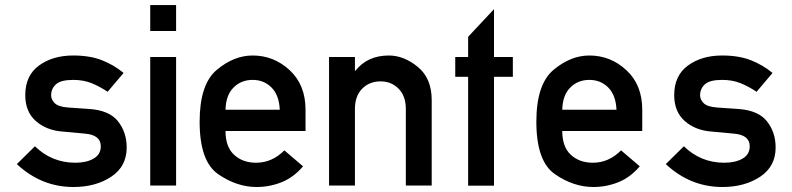

<svg xmlns="http://www.w3.org/2000/svg" viewBox="-20 -731 3124 757"><path d="M46.4 -84 117.7 -154.3Q184.1 -89.4 277.3 -89.4Q320.8 -89.4 349.1 -105.7Q377.4 -122.1 377.4 -154.3Q377.4 -198.7 315.4 -204.1L225.6 -212.4Q162.6 -217.3 121.1 -253.9Q79.6 -290.5 79.6 -356Q79.6 -433.1 133.8 -472.7Q188 -512.2 268.6 -512.2Q335 -512.2 382.3 -493.4Q429.7 -474.6 467.3 -443.4L404.3 -369.1Q374 -389.6 341.8 -402.8Q309.6 -416 268.6 -416Q219.7 -416 200.7 -398.7Q181.6 -381.3 181.6 -355Q181.6 -338.4 195.8 -324.2Q210 -310.1 248.5 -307.1L332.5 -301.3Q411.1 -295.9 445.3 -252.7Q479.5 -209.5 479.5 -149.4Q479.5 -74.7 418.5 -34.2Q357.4 6.3 269.5 6.3Q143.1 6.3 46.4 -84Z M572.3 0.5V-506.3H674.3V0.5ZM572.3 -608.9V-710.9H674.3V-608.9Z M1184.6 -214.4H869.1Q869.1 -151.9 903.1 -120.6Q937 -89.4 989.7 -89.4Q1052.7 -89.4 1101.1 -138.2L1174.8 -75.2Q1137.2 -31.2 1090.1 -12.5Q1043 6.3 991.7 6.3Q913.6 6.3 840.3 -44.2Q767.1 -94.7 767.1 -251Q767.1 -398.9 834.7 -455.6Q902.3 -512.2 976.1 -512.2Q1059.6 -512.2 1122.1 -454.3Q1184.6 -396.5 1184.6 -298.3ZM869.1 -298.3H1083Q1080.6 -355.5 1050.8 -385.7Q1021 -416 976.1 -416Q930.7 -416 900.6 -385.7Q870.6 -355.5 869.1 -298.3Z M1277.3 0.5V-506.3H1379.4V-452.1H1381.3Q1428.7 -512.2 1513.2 -512.2Q1572.3 -512.2 1627.2 -467.3Q1682.1 -422.4 1682.1 -336.4V0.5H1580.1V-301.3Q1580.1 -352.5 1551.5 -381.3Q1522.9 -410.2 1480.5 -410.2Q1436.5 -410.2 1408 -381.3Q1379.4 -352.5 1379.4 -301.3V0.5Z M1825.7 1V-428.2H1774.9V-506.3H1825.7V-585.9L1927.7 -694.8V-506.3H2002V-428.2H1927.7V1Z M2512.2 -214.4H2196.8Q2196.8 -151.9 2230.7 -120.6Q2264.6 -89.4 2317.4 -89.4Q2380.4 -89.4 2428.7 -138.2L2502.4 -75.2Q2464.8 -31.2 2417.7 -12.5Q2370.6 6.3 2319.3 6.3Q2241.2 6.3 2168 -44.2Q2094.7 -94.7 2094.7 -251Q2094.7 -398.9 2162.4 -455.6Q2230 -512.2 2303.7 -512.2Q2387.2 -512.2 2449.7 -454.3Q2512.2 -396.5 2512.2 -298.3ZM2196.8 -298.3H2410.6Q2408.2 -355.5 2378.4 -385.7Q2348.6 -416 2303.7 -416Q2258.3 -416 2228.3 -385.7Q2198.2 -355.5 2196.8 -298.3Z M2605 -84 2676.3 -154.3Q2742.7 -89.4 2835.9 -89.4Q2879.4 -89.4 2907.7 -105.7Q2936 -122.1 2936 -154.3Q2936 -198.7 2874 -204.1L2784.2 -212.4Q2721.2 -217.3 2679.7 -253.9Q2638.2 -290.5 2638.2 -356Q2638.2 -433.1 2692.4 -472.7Q2746.6 -512.2 2827.1 -512.2Q2893.6 -512.2 2940.9 -493.4Q2988.3 -474.6 3025.9 -443.4L2962.9 -369.1Q2932.6 -389.6 2900.4 -402.8Q2868.2 -416 2827.1 -416Q2778.3 -416 2759.3 -398.7Q2740.2 -381.3 2740.2 -355Q2740.2 -338.4 2754.4 -324.2Q2768.6 -310.1 2807.1 -307.1L2891.1 -301.3Q2969.7 -295.9 3003.9 -252.7Q3038.1 -209.5 3038.1 -149.4Q3038.1 -74.7 2977.1 -34.2Q2916 6.3 2828.1 6.3Q2701.7 6.3 2605 -84Z"/></svg>

Font: Alte DIN 1451 Mittelschrift
Style: Regular
Weight: 400
Designer: Peter Wiegel
Foundry: Peter Wiegel
Version: Version 1.002 September 20, 2019